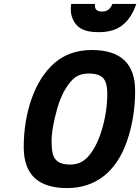

<svg xmlns="http://www.w3.org/2000/svg" viewBox="-20 -947 715 979"><path d="M464 -918C464 -921 464 -924 465 -927C465 -927 343 -927 343 -927C343 -927 343 -927 343 -927C342 -918 341 -909 341 -900C341 -900 341 -900 341 -900C341 -867 352 -839 373 -817C394 -794 430 -783 483 -783C535 -783 576 -795 606 -820C636 -844 659 -880 675 -927C675 -927 553 -927 553 -927C553 -927 553 -927 553 -927C543 -901 526 -888 501 -888C476 -888 464 -898 464 -918C464 -918 464 -918 464 -918ZM243 -225C243 -271 253 -327 272 -394C291 -460 318 -509 351 -542C351 -542 351 -542 351 -542C371 -562 398 -572 433 -572C468 -572 492 -564 506 -549C520 -533 527 -507 527 -470C527 -470 527 -470 527 -470C527 -409 518 -347 499 -284C480 -221 454 -173 423 -142C423 -142 423 -142 423 -142C400 -119 372 -108 338 -108C303 -108 279 -116 265 -132C250 -147 243 -178 243 -225ZM669 -484C669 -484 669 -484 669 -484C669 -623 595 -692 448 -692C448 -692 448 -692 448 -692C373 -692 309 -670 258 -626C207 -581 168 -520 141 -443C114 -366 101 -283 101 -196C101 -196 101 -196 101 -196C101 -57 175 12 322 12C322 12 322 12 322 12C394 12 456 -8 509 -49C561 -90 601 -150 628 -229C655 -308 669 -393 669 -484Z"/></svg>

Font: My Font
Style: Bold Italic
Weight: 500
Version: Version 0.001